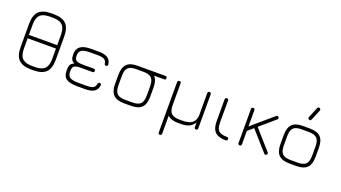

<svg xmlns="http://www.w3.org/2000/svg" viewBox="-69 -1371 3934 2218"><g transform="rotate(20 1898.0 -262.0)"><path d="M283 0Q176.5 0 128.2 -48.2Q80 -96.5 80 -203V-488Q80 -594.5 128.8 -642.2Q177.5 -690 283 -690H309Q415.5 -690 463.8 -641.8Q512 -593.5 512 -487V-203Q512 -96.5 463.8 -48.2Q415.5 0 309 0ZM283 -42H309Q368 -42 403.2 -57.8Q438.5 -73.5 454.2 -108.8Q470 -144 470 -203V-487Q470 -546 454.2 -581.2Q438.5 -616.5 403.2 -632.2Q368 -648 309 -648H283Q224 -648 188.8 -632.5Q153.5 -617 137.8 -582Q122 -547 122 -488V-203Q122 -144 137.8 -108.8Q153.5 -73.5 188.8 -57.8Q224 -42 283 -42ZM117 -325V-367H485V-325Z M847 0Q755.5 0 713.8 -29.2Q672 -58.5 672 -128V-138Q672 -187.5 686.8 -206.5Q701.5 -225.5 729 -235Q703.5 -246.5 691.8 -268Q680 -289.5 680 -326V-336Q680 -373 696 -401.2Q712 -429.5 750.2 -445.2Q788.5 -461 855 -461H947Q1020.5 -461 1057.8 -436.2Q1095 -411.5 1101 -358Q1102 -347.5 1096.2 -341.8Q1090.5 -336 1080 -336Q1070.5 -336 1065.5 -341.2Q1060.5 -346.5 1059 -356Q1054.5 -390.5 1029 -404.8Q1003.5 -419 947 -419H855Q785.5 -419 753.5 -399.8Q721.5 -380.5 722 -336V-322Q722.5 -293 736.5 -279.2Q750.5 -265.5 773.5 -261.2Q796.5 -257 824 -257H959Q980 -257 980 -236Q980 -215 959 -215H824Q777 -215 753.5 -208Q730 -201 722 -184Q714 -167 714 -137V-128Q714 -82.5 743.8 -62.2Q773.5 -42 847 -42H947Q1003.5 -42 1029 -56.2Q1054.5 -70.5 1059 -105Q1060.5 -115 1065.5 -120Q1070.5 -125 1080 -125Q1090.5 -125 1096.2 -119.2Q1102 -113.5 1101 -103Q1095 -50 1057.8 -25Q1020.5 0 947 0Z M1472 -419Q1451 -419 1451 -440Q1451 -461 1472 -461H1766Q1787 -461 1787 -440Q1787 -419 1766 -419ZM1426 0Q1334.5 0 1292.8 -41.8Q1251 -83.5 1251 -174V-286Q1251 -378.5 1292.8 -420.2Q1334.5 -462 1426 -461H1508Q1599.5 -461 1641.2 -419.2Q1683 -377.5 1683 -286V-175Q1683 -83.5 1641.2 -41.8Q1599.5 0 1508 0ZM1293 -174Q1293 -101.5 1322.8 -71.8Q1352.5 -42 1426 -42H1508Q1581.5 -42 1611.2 -71.8Q1641 -101.5 1641 -175V-286Q1641 -359.5 1611.2 -389.2Q1581.5 -419 1508 -419H1426Q1377 -419.5 1347.8 -406.8Q1318.5 -394 1305.8 -364.8Q1293 -335.5 1293 -286Z M1917 179V-440Q1917 -459.5 1939 -461Q1960 -462.5 1960 -440V-175Q1960 -101.5 1989.8 -71.8Q2019.5 -42 2093 -42H2121Q2207.5 -42 2244 -70.8Q2280.5 -99.5 2288 -157V-440Q2288 -461 2309 -461Q2330 -461 2330 -440V-21Q2330 0 2309 0Q2288 0 2288 -21V-79Q2265.5 -40 2226 -20Q2186.5 0 2121 0H2093Q1999 0 1959 -43V179Q1959 200 1938 200Q1917 200 1917 179Z M2673 0Q2583 0 2542 -41Q2501 -82 2501 -171V-440Q2501 -461 2522 -461Q2543 -461 2543 -440V-171Q2543 -99 2571.8 -70.5Q2600.5 -42 2673 -42Q2686 -42 2690.5 -36.5Q2695 -31 2695 -21Q2695 0 2673 0Z M2846 0Q2825 0 2825 -21V-440Q2825 -461 2846 -461Q2867 -461 2867 -440V-240.5L3126 -463Q3141 -476.5 3155 -461Q3162 -453.5 3161.2 -445.8Q3160.5 -438 3153 -431L2968.5 -272.5L3177 -36Q3191.5 -19.5 3175 -6Q3167.5 0.5 3160.2 0Q3153 -0.5 3146 -8L2936 -245L2867 -185.5V-21Q2867 0 2846 0Z M3498.5 -553.5Q3480 -561.5 3486.5 -581L3539.5 -709.5Q3547.5 -730.5 3567 -721.5Q3585.5 -713.5 3579 -694L3526 -565.5Q3518 -544.5 3498.5 -553.5ZM3459 0Q3367.5 0 3325.8 -41.8Q3284 -83.5 3284 -174V-286Q3284 -378.5 3325.8 -420.2Q3367.5 -462 3459 -461H3541Q3632.5 -461 3674.2 -419.2Q3716 -377.5 3716 -286V-175Q3716 -83.5 3674.2 -41.8Q3632.5 0 3541 0ZM3326 -174Q3326 -101.5 3355.8 -71.8Q3385.5 -42 3459 -42H3541Q3614.5 -42 3644.2 -71.8Q3674 -101.5 3674 -175V-286Q3674 -359.5 3644.2 -389.2Q3614.5 -419 3541 -419H3459Q3410 -419.5 3380.8 -406.8Q3351.5 -394 3338.8 -364.8Q3326 -335.5 3326 -286Z"/></g></svg>

Font: Jura Light Light
Style: Regular
Weight: 300
Version: Version 5.106